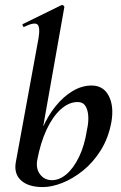

<svg xmlns="http://www.w3.org/2000/svg" viewBox="-20 -746 491 779"><path d="M154 13Q95 13 65.5 -14Q36 -41 44 -87L136 -589Q144 -637 131.5 -647Q119 -657 78 -637Q74 -636 72 -642Q70 -648 74 -649L229 -725Q234 -727 238 -723Q242 -719 241 -717L131 -96Q125 -61 143 -38Q161 -15 191 -15Q221 -15 249.5 -39Q278 -63 300.5 -109Q323 -155 333 -220Q340 -251 338 -276.5Q336 -302 326 -317Q316 -332 295 -332Q259 -332 226 -302Q193 -272 168.5 -219Q144 -166 131 -96L120 -116Q129 -173 151.5 -224.5Q174 -276 205.5 -315Q237 -354 274.5 -376.5Q312 -399 352 -399Q399 -399 421 -357.5Q443 -316 432 -251Q420 -186 389 -136.5Q358 -87 317 -54Q276 -21 233 -4Q190 13 154 13Z"/></svg>

Font: Cormorant
Style: Bold Italic
Weight: 700
Italic angle: -10°
Designer: Christian Thalmann (Catharsis Fonts)
Foundry: Catharsis Fonts
Version: Version 4.000